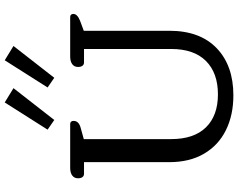

<svg xmlns="http://www.w3.org/2000/svg" viewBox="-120 -900 1032 833"><g transform="rotate(-90 396.5 -483.0)"><path d="M251 -793 369 -979 431 -941 293 -764ZM434 -793 552 -979 614 -941 476 -764ZM110 -265V-635H60Q50 -635 45 -642Q40 -649 40 -661Q40 -677 52 -686Q64 -695 85 -695H275Q289 -695 289 -680Q289 -657 257 -649L210 -636V-257Q210 -158 261 -106Q312 -54 404 -54Q497 -54 549 -106Q601 -158 601 -257V-635H543Q533 -635 528 -642Q523 -649 523 -661Q523 -677 535 -686Q547 -695 568 -695H739Q753 -695 753 -681Q753 -664 723 -652L680 -636V-265Q680 -132 604.5 -59.5Q529 13 400 13Q314 13 248.5 -19.5Q183 -52 146.5 -114.5Q110 -177 110 -265Z"/></g></svg>

Font: Maitree Medium
Style: Regular
Weight: 500
Designer: CadsonDemak Team
Foundry: CadsonDemak
Version: Version 1.000